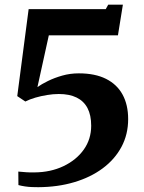

<svg xmlns="http://www.w3.org/2000/svg" viewBox="-20 -782 615 818"><path d="M58 -51Q74 -49.5 91.8 -48.2Q109.5 -47 127 -47.5Q195.5 -48 250.2 -74Q305 -100 336.8 -144.5Q368.5 -189 368.5 -246.5Q368.5 -291.5 352.8 -321.5Q337 -351.5 306.2 -366.5Q275.5 -381.5 230.5 -381.5Q206.5 -381.5 180.5 -377.2Q154.5 -373 130.5 -366Q106.5 -359 88 -349.5L53.5 -372.5L102 -743H430.5L441 -762H503.5L482.5 -631.5H188L139.5 -411Q157 -423.5 184.5 -437Q212 -450.5 245.5 -460Q279 -469.5 316 -469.5Q385 -469.5 431.8 -446Q478.5 -422.5 502.2 -379Q526 -335.5 526 -274.5Q526 -209.5 497.5 -156.2Q469 -103 417.5 -64.8Q366 -26.5 296.2 -5.8Q226.5 15 143.5 15.5Q131.5 15.5 116.5 15Q101.5 14.5 86.5 12.2Q71.5 10 58.5 6.5Z"/></svg>

Font: Merriweather 48pt
Style: Bold
Weight: 700
Version: Version 2.100